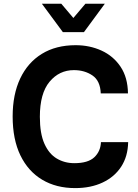

<svg xmlns="http://www.w3.org/2000/svg" viewBox="-20 -978 724 1009"><path d="M375 10.5Q275.5 10.5 201.8 -33.5Q128 -77.5 87.2 -161.5Q46.5 -245.5 46.5 -366Q46.5 -481.5 86.2 -565.5Q126 -649.5 200 -695Q274 -740.5 377.5 -740.5Q451.5 -740.5 513.8 -712Q576 -683.5 613.8 -627Q651.5 -570.5 652.5 -487H509.5Q507 -553.5 465.8 -581.5Q424.5 -609.5 368.5 -609.5Q291.5 -609.5 240.5 -548.5Q189.5 -487.5 189.5 -364Q189.5 -276 213.5 -222.5Q237.5 -169 278.5 -144.8Q319.5 -120.5 370.5 -120.5Q442.5 -120.5 475.5 -151.5Q508.5 -182.5 510.5 -231H653.5Q652 -156 616.8 -102Q581.5 -48 519.2 -18.8Q457 10.5 375 10.5ZM310.5 -809 200 -958.5H302L365.5 -883.5L429 -958.5H531L421 -809Z"/></svg>

Font: Spline Sans SemiBold
Style: Regular
Weight: 600
Designer: Eben Sorkin, Mirko Velimirovic
Foundry: Sorkin Type
Version: Version 1.000; ttfautohint (v1.8.3)